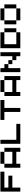

<svg xmlns="http://www.w3.org/2000/svg" viewBox="4281 -5121 1040 9642"><g transform="rotate(-90 4801.0 -300.0)"><path d="M0 -799.8H1000V-600.1H200.2V-399.9H799.8V-200.2H200.2V200.2H0Z M2000 -799.8V-600.1H1400.4V-799.8ZM2000 -600.1H2200.2V200.2H2000V0H1400.4V200.2H1200.2V-600.1H1400.4V-200.2H2000Z M2600.6 0H3400.4V200.2H2400.4V-799.8H2600.6Z M3600.6 -799.8H4600.6V-600.1H4200.7V200.2H4000.5V-600.1H3600.6Z M5600.6 -799.8V-600.1H5001V-799.8ZM5600.6 -600.1H5800.8V200.2H5600.6V0H5001V200.2H4800.8V-600.1H5001V-200.2H5600.6Z M6800.8 -799.8H7001V200.2H6800.8V0H6601.1V-200.2H6800.8ZM6201.2 -600.1H6400.9V-399.9H6201.2V200.2H6001V-799.8H6201.2ZM6400.9 -399.9H6601.1V-200.2H6400.9Z M7401.4 -600.1V0H8001V200.2H7201.2V-799.8H8001V-600.1ZM8001 -600.1H8201.2V0H8001Z M8401.4 -600.1H8601.6V0H8401.4ZM9201.2 -799.8V-600.1H8601.6V-799.8ZM8601.6 200.2V0H9201.2V200.2ZM9201.2 -600.1H9401.4V0H9201.2Z"/></g></svg>

Font: QuinqueFive
Style: Regular
Weight: 400
Monospace: yes
Designer: GGBotNet
Foundry: GGBotNet
Version: 1.1